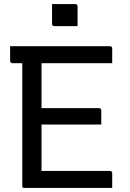

<svg xmlns="http://www.w3.org/2000/svg" viewBox="-20 -928 640 948"><path d="M30 -700H523Q527 -700 529 -698.5Q531 -697 532.5 -695Q534 -693 534 -689Q534 -669 534 -653Q534 -637 534 -616H41Q38 -616 35.5 -617.5Q33 -619 31.5 -621.5Q30 -624 30 -627Q30 -648 30 -664Q30 -680 30 -700ZM143 -394H469Q473 -394 475 -392.5Q477 -391 478.5 -389Q480 -387 480 -383Q480 -370 480 -358.5Q480 -347 480 -336Q480 -325 480 -313H143ZM101 0Q98 0 96 -0.5Q94 -1 92.5 -2.5Q91 -4 90.5 -6Q90 -8 90 -11Q90 -59 90 -119Q90 -179 90 -246.5Q90 -314 90 -384Q90 -454 90 -524.5Q90 -595 90 -659H192L185 -643Q185 -624 185 -601Q185 -578 185 -555Q185 -502 185 -443Q185 -384 185 -323Q185 -262 185 -201Q185 -140 185 -84H523Q528 -84 531 -81Q534 -78 534 -73Q534 -54 534 -36.5Q534 -19 534 0ZM237 -908Q251 -908 265.5 -908Q280 -908 294.5 -908Q309 -908 323.5 -908Q338 -908 352 -908Q357 -908 360 -905Q363 -902 363 -897V-799Q349 -799 334.5 -799Q320 -799 305.5 -799Q291 -799 276.5 -799Q262 -799 248 -799Q243 -799 240 -802Q237 -805 237 -810Z"/></svg>

Font: Recursive Monospace
Style: Regular
Weight: 400
Version: Version 1.047